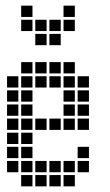

<svg xmlns="http://www.w3.org/2000/svg" viewBox="-20 -665 390 680"><path d="M55 -45V-5H95V-45ZM105 -45V-5H145V-45ZM155 -45V-5H195V-45ZM205 -45V-5H245V-45ZM5 -95V-55H45V-95ZM55 -95V-55H95V-95ZM105 -95V-55H145V-95ZM155 -95V-55H195V-95ZM205 -95V-55H245V-95ZM255 -95V-55H295V-95ZM55 -445V-405H95V-445ZM105 -445V-405H145V-445ZM155 -445V-405H195V-445ZM205 -445V-405H245V-445ZM5 -395V-355H45V-395ZM5 -345V-305H45V-345ZM5 -295V-255H45V-295ZM5 -245V-205H45V-245ZM5 -195V-155H45V-195ZM5 -145V-105H45V-145ZM55 -395V-355H95V-395ZM55 -345V-305H95V-345ZM55 -295V-255H95V-295ZM55 -245V-205H95V-245ZM55 -195V-155H95V-195ZM55 -145V-105H95V-145ZM105 -245V-205H145V-245ZM155 -245V-205H195V-245ZM205 -245V-205H245V-245ZM255 -245V-205H295V-245ZM205 -395V-355H245V-395ZM205 -345V-305H245V-345ZM205 -295V-255H245V-295ZM255 -395V-355H295V-395ZM255 -345V-305H295V-345ZM255 -295V-255H295V-295ZM255 -145V-105H295V-145ZM155 -395V-355H195V-395ZM105 -395V-355H145V-395ZM105 -595V-555H145V-595ZM105 -545V-505H145V-545ZM155 -545V-505H195V-545ZM155 -595V-555H195V-595ZM55 -595V-555H95V-595ZM55 -645V-605H95V-645ZM205 -595V-555H245V-595ZM205 -645V-605H245V-645Z"/></svg>

Font: Nose Transport 13 Square
Style: Regular
Weight: 400
Designer: Nico Rohrbach
Foundry: Nose
Version: Version 1.400;Glyphs 3.2.3 (3260)